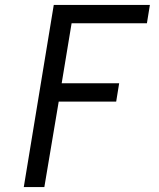

<svg xmlns="http://www.w3.org/2000/svg" viewBox="-20 -755 640 775"><path d="M76 0 197 -735H585L573 -661H269L229 -419H461L449 -345H217L159 0Z"/></svg>

Font: Iosevka Curly Extended Oblique
Style: Regular
Weight: 400
Width: 7
Italic angle: -9°
Monospace: yes
Designer: Belleve Invis
Foundry: Belleve Invis
Version: Version 11.1.0; ttfautohint (v1.8.3)